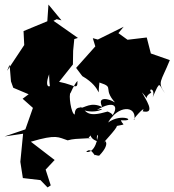

<svg xmlns="http://www.w3.org/2000/svg" viewBox="-33 -602 763 840"><path d="M236 -513 179 -582 174 -509 70 -466 73 -405 -2 -292 9 -319 15 -246 25 -218 108 -183 125 -214 66 -170 111 -130 78 -36 -13 -5 68 -17 56 106 67 177 144 186 175 218 189 209 166 138 146 162 206 98 102 18C216 -16 222 -1 263 12C291 5 293 6 367 2C326 11 397 -12 354 -55C367 -32 347 1 393 16C377 -42 447 7 398 -39C398 6 382 68 344 63C370 32 387 108 384 62C362 68 388 80 401 79C459 19 416 7 425 19C403 38 482 -42 478 -51C525 -60 502 -54 496 -76C571 -70 500 -110 440 -66C482 -142 565 -142 555 -79C537 -69 611 -150 591 -115C653 -101 601 -172 588 -198C628 -155 588 -174 629 -197C612 -217 649 -218 635 -176C670 -257 660 -231 689 -194C654 -244 671 -242 710 -339L627 -368L609 -438L525 -428L485 -457L508 -485L395 -429L373 -435L384 -399L300 -305L327 -269C422 -215 391 -156 402 -241C477 -217 404 -218 485 -138C490 -153 382 -201 414 -134C364 -158 339 -130 313 -128C379 -93 449 -138 391 -121C469 -167 493 -136 450 -85C478 -98 441 -113 438 -114C349 -88 348 -111 319 -136C329 -125 294 -144 294 -101C278 -103 266 -191 276 -196C276 -196 292 -234 306 -248C307 -199 289 -240 195 -248C195 -215 156 -209 182 -277C182 -277 181 -228 196 -154L212 -227L286 -320L287 -380L292 -431L308 -436L201 -511L215 -518Z"/></svg>

Font: Hussar Lance
Style: ExBd
Weight: 700
Foundry: Cannot Into Space Fonts, PlusOne Fonts
Version: Version 2.270